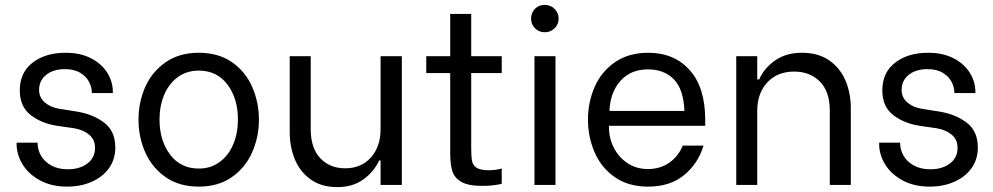

<svg xmlns="http://www.w3.org/2000/svg" viewBox="-20 -757 4067 786"><path d="M134 -173V-169Q134 -144 148 -119.5Q162 -95 190 -79.5Q218 -64 258 -64Q306 -64 337.5 -87.5Q369 -111 369 -152Q369 -186 344.5 -206Q320 -226 283 -232L214 -242Q149 -252 105 -286.5Q61 -321 61 -387Q61 -460 113.5 -500.5Q166 -541 248 -541Q309 -541 352.5 -518.5Q396 -496 419 -459.5Q442 -423 442 -380V-376H356V-378Q356 -398 345.5 -420Q335 -442 310 -458Q285 -474 246 -474Q198 -474 169 -450.5Q140 -427 140 -389Q140 -358 163 -338Q186 -318 221 -312L296 -300Q362 -289 407 -254.5Q452 -220 452 -153Q452 -105 426.5 -69Q401 -33 356 -13Q311 7 255 7Q191 7 144 -18.5Q97 -44 72.5 -84Q48 -124 48 -168V-173Z M575 -402Q603 -464 658.5 -502.5Q714 -541 794 -541Q874 -541 929.5 -502.5Q985 -464 1012.5 -401Q1040 -338 1040 -267Q1040 -196 1012 -133Q984 -70 928.5 -31.5Q873 7 794 7Q714 7 658.5 -31.5Q603 -70 575 -132.5Q547 -195 547 -267Q547 -339 575 -402ZM633 -268Q633 -182 676 -124.5Q719 -67 794 -67Q843 -67 879.5 -94Q916 -121 935 -166.5Q954 -212 954 -268Q954 -354 911 -411Q868 -468 794 -468Q744 -468 707.5 -441Q671 -414 652 -368.5Q633 -323 633 -268Z M1166 -527H1252V-228Q1252 -151 1291 -109.5Q1330 -68 1393 -68Q1459 -68 1498.5 -112.5Q1538 -157 1538 -228V-527H1625V0H1538V-100H1532Q1511 -54 1467.5 -22.5Q1424 9 1361 9Q1295 9 1251 -23Q1207 -55 1186.5 -106Q1166 -157 1166 -217Z M1725 -527H1823V-700H1909V-527H2034V-458H1909V-152Q1909 -115 1912.5 -97.5Q1916 -80 1931.5 -70Q1947 -60 1982 -60Q2006 -60 2034 -67V-5Q2027 -2 2003.5 1Q1980 4 1955 4Q1897 4 1868.5 -12.5Q1840 -29 1831.5 -57.5Q1823 -86 1823 -133V-458H1725Z M2168 -527H2254V0H2168ZM2170 -721Q2186 -737 2210 -737Q2234 -737 2250.5 -720.5Q2267 -704 2267 -681Q2267 -658 2250.5 -641.5Q2234 -625 2210 -625Q2186 -625 2170 -641.5Q2154 -658 2154 -681Q2154 -704 2170 -721Z M2387 -267Q2387 -338 2414 -400.5Q2441 -463 2497 -502Q2553 -541 2634 -541Q2740 -541 2803.5 -470Q2867 -399 2867 -266V-242H2473V-235Q2473 -191 2493 -152Q2513 -113 2549 -89Q2585 -65 2632 -65Q2683 -65 2720 -91Q2757 -117 2775 -161H2860Q2839 -89 2781.5 -41Q2724 7 2633 7Q2552 7 2496.5 -32Q2441 -71 2414 -134Q2387 -197 2387 -267ZM2782 -303Q2778 -393 2738 -433Q2698 -473 2633 -473Q2562 -473 2520 -426Q2478 -379 2475 -303Z M2994 -527H3080V-432H3088Q3108 -478 3153 -509.5Q3198 -541 3263 -541Q3330 -541 3375 -509.5Q3420 -478 3441.5 -426.5Q3463 -375 3463 -315V0H3377V-304Q3377 -382 3336.5 -423Q3296 -464 3231 -464Q3162 -464 3121 -419.5Q3080 -375 3080 -304V0H2994Z M3665 -173V-169Q3665 -144 3679 -119.5Q3693 -95 3721 -79.5Q3749 -64 3789 -64Q3837 -64 3868.5 -87.5Q3900 -111 3900 -152Q3900 -186 3875.5 -206Q3851 -226 3814 -232L3745 -242Q3680 -252 3636 -286.5Q3592 -321 3592 -387Q3592 -460 3644.5 -500.5Q3697 -541 3779 -541Q3840 -541 3883.5 -518.5Q3927 -496 3950 -459.5Q3973 -423 3973 -380V-376H3887V-378Q3887 -398 3876.5 -420Q3866 -442 3841 -458Q3816 -474 3777 -474Q3729 -474 3700 -450.5Q3671 -427 3671 -389Q3671 -358 3694 -338Q3717 -318 3752 -312L3827 -300Q3893 -289 3938 -254.5Q3983 -220 3983 -153Q3983 -105 3957.5 -69Q3932 -33 3887 -13Q3842 7 3786 7Q3722 7 3675 -18.5Q3628 -44 3603.5 -84Q3579 -124 3579 -168V-173Z"/></svg>

Font: Lopes Sans
Style: Regular
Weight: 400
Designer: Gabriel Lam, Diego Maldonado
Foundry: TypeRant, Foresti Design
Version: Version 4.000